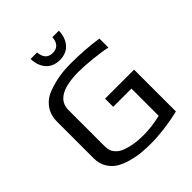

<svg xmlns="http://www.w3.org/2000/svg" viewBox="-233 -984 1132 1132"><g transform="rotate(-45 333.0 -417.5)"><path d="M602 -20Q472 10 363 10Q322 10 285.5 6.5Q249 3 207 -8.5Q165 -20 134.5 -38.5Q104 -57 84 -90Q64 -123 64 -166V-473Q64 -530 93.5 -569.5Q123 -609 173 -627Q223 -645 268 -652Q313 -659 363 -659Q483 -659 587 -643V-568Q549 -577 478 -584.5Q407 -592 365 -592Q160 -592 160 -474V-168Q160 -135 179.5 -111.5Q199 -88 232.5 -76.5Q266 -65 298.5 -60.5Q331 -56 369 -56Q436 -56 512 -74V-301H360V-369H602ZM215 -845H269Q275 -777 333 -777Q391 -777 397 -845H451Q449 -787 418 -752.5Q387 -718 333 -718Q279 -718 248 -752.5Q217 -787 215 -845Z"/></g></svg>

Font: Play
Style: Regular
Weight: 400
Designer: Jonas Hecksher
Foundry: Jonas Hecksher, Playtypeª, e-types AS
Version: Version 1.002